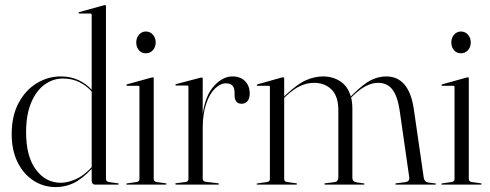

<svg xmlns="http://www.w3.org/2000/svg" viewBox="-20 -750 1992 780"><path d="M27.5 -205Q27.5 -279 55.5 -331.5Q83.5 -384 129 -411.8Q174.5 -439.5 227 -439.5Q267 -439.5 298.5 -424.8Q330 -410 352.5 -385.5V-690Q352.5 -695 347.5 -695H302Q299.5 -695 299.5 -697.5Q299.5 -700 302.5 -701L400 -728Q404 -729.5 406.5 -729.5Q410.5 -729.5 410.5 -725V-23Q410.5 -12.5 422.5 -10.5L458 -5.5Q462.5 -5.5 462.5 -2.5Q462.5 0 459 0H367Q352.5 0 352.5 -18V-64Q312 -21.5 278.2 -5.8Q244.5 10 206.5 10Q156.5 10 115.8 -16.5Q75 -43 51.2 -91.5Q27.5 -140 27.5 -205ZM86 -212Q86 -114.5 125.8 -61Q165.5 -7.5 227 -7.5Q254.5 -7.5 287.5 -21.8Q320.5 -36 352.5 -71V-378Q332 -402 302.2 -416.5Q272.5 -431 235.5 -431Q195 -431 161 -406.2Q127 -381.5 106.5 -332.8Q86 -284 86 -212Z M572.5 -533.5Q555 -533.5 544.2 -546.2Q533.5 -559 533.5 -577.5Q533.5 -596.5 544.8 -609.2Q556 -622 572.5 -622Q590 -622 601.2 -609Q612.5 -596 612.5 -577.5Q612.5 -559 601.2 -546.2Q590 -533.5 572.5 -533.5ZM604.5 -431.5V-23Q604.5 -12.5 616.5 -10.5L652 -5.5Q656.5 -5.5 656.5 -2.5Q656.5 0 653 0H495.5Q492.5 0 492.5 -2.5Q492.5 -4 496.5 -5L534.5 -10.5Q546.5 -12.5 546.5 -22.5V-397Q546.5 -401.5 541.5 -401.5H496Q493.5 -401.5 493.5 -404Q493.5 -406 496.5 -407.5L594 -434.5Q598 -436 600.5 -436Q604.5 -436 604.5 -431.5Z M803.5 -430V-287Q814.5 -363 849.8 -401.2Q885 -439.5 924 -439.5Q957.5 -439.5 976 -420Q994.5 -400.5 994.5 -370Q994.5 -349.5 985.2 -339Q976 -328.5 962 -328.5Q934 -328.5 933 -361V-374Q933 -411.5 898 -411.5Q875.5 -411.5 853.8 -390.8Q832 -370 817.8 -329Q803.5 -288 803.5 -228V-24Q803.5 -13.5 815.5 -11.5L865.5 -5.5Q869.5 -5 869.5 -2.5Q869.5 0 866 0H696Q692 0 692 -3Q692 -5.5 697.5 -6L733.5 -10.5Q745.5 -12.5 745.5 -22V-397.5Q745.5 -402.5 741 -402.5H695Q692.5 -402.5 692.5 -405Q692.5 -407 696 -408.5L793 -434Q797.5 -435 799.5 -435Q803.5 -435 803.5 -430Z M1134.5 -431V-358L1141 -364.5Q1188.5 -409 1223.2 -424.2Q1258 -439.5 1292 -439.5Q1332.5 -439.5 1363 -419.2Q1393.5 -399 1405 -358L1412 -365Q1454.5 -407.5 1485.2 -423.5Q1516 -439.5 1549 -439.5Q1641.5 -439.5 1661 -307.5L1701.5 -28Q1704 -11 1720 -8.5L1747.5 -5Q1751 -4.5 1751 -2.5Q1751 0 1747.5 0H1589.5Q1585.5 0 1585.5 -2.5Q1585.5 -4.5 1590.5 -5.5L1627 -10Q1636.5 -11.5 1640.2 -17.2Q1644 -23 1642.5 -30L1603.5 -302Q1595 -359 1574.2 -386.2Q1553.5 -413.5 1515.5 -413.5Q1468.5 -413.5 1415 -362L1406.5 -353.5Q1411.5 -333 1411.5 -308V-27.5Q1411.5 -11.5 1429.5 -9L1457.5 -5Q1461 -4.5 1461 -2.5Q1461 0 1457 0H1301.5Q1297.5 0 1297.5 -2.5Q1297.5 -5.5 1302.5 -5.5L1338.5 -10Q1348.5 -12 1351.5 -17.5Q1354.5 -23 1354.5 -29.5V-302Q1354.5 -359 1327 -386.2Q1299.5 -413.5 1256 -413.5Q1228.5 -413.5 1201.2 -401.5Q1174 -389.5 1144 -361.5L1134.5 -352.5V-23Q1134.5 -12 1146.5 -10.5L1182.5 -5.5Q1186.5 -5.5 1186.5 -2.5Q1186.5 0 1183 0H1025.5Q1022.5 0 1022.5 -2.5Q1022.5 -4 1026.5 -5L1064.5 -10.5Q1076.5 -12.5 1076.5 -22V-396.5Q1076.5 -401.5 1071.5 -401.5H1025.5Q1023 -401.5 1023 -404Q1023 -406 1026.5 -407.5L1124 -435Q1127.5 -436 1130.5 -436Q1134.5 -436 1134.5 -431Z M1852.5 -533.5Q1835 -533.5 1824.2 -546.2Q1813.5 -559 1813.5 -577.5Q1813.5 -596.5 1824.8 -609.2Q1836 -622 1852.5 -622Q1870 -622 1881.2 -609Q1892.5 -596 1892.5 -577.5Q1892.5 -559 1881.2 -546.2Q1870 -533.5 1852.5 -533.5ZM1884.5 -431.5V-23Q1884.5 -12.5 1896.5 -10.5L1932 -5.5Q1936.5 -5.5 1936.5 -2.5Q1936.5 0 1933 0H1775.5Q1772.5 0 1772.5 -2.5Q1772.5 -4 1776.5 -5L1814.5 -10.5Q1826.5 -12.5 1826.5 -22.5V-397Q1826.5 -401.5 1821.5 -401.5H1776Q1773.5 -401.5 1773.5 -404Q1773.5 -406 1776.5 -407.5L1874 -434.5Q1878 -436 1880.5 -436Q1884.5 -436 1884.5 -431.5Z"/></svg>

Font: Fraunces 144pt Light
Style: Regular
Weight: 300
Version: Version 1.000;[b76b70a41]